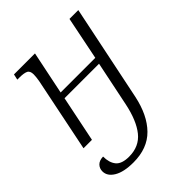

<svg xmlns="http://www.w3.org/2000/svg" viewBox="-218 -656 1015 1015"><g transform="rotate(-45 290.0 -148.0)"><path d="M182 240Q110 240 71 216.5Q32 193 32 157Q32 135 46.5 120Q61 105 90 104Q90 150 111.5 176Q133 202 187 202Q263 202 306 148.5Q349 95 370 -6L422 -258H164L111 0H48L133 -416Q135 -427 136.5 -440Q138 -453 138 -462Q138 -489 122 -496.5Q106 -504 73 -504H57L64 -536H221L171 -294H430L479 -536H545L434 1Q410 115 348.5 177.5Q287 240 182 240Z"/></g></svg>

Font: Noto Serif Light
Style: Italic
Weight: 300
Italic angle: -12°
Designer: Monotype Design Team
Foundry: Monotype Imaging Inc.
Version: Version 2.013